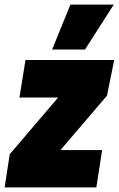

<svg xmlns="http://www.w3.org/2000/svg" viewBox="-39 -809 513 829"><path d="M-19 0 3 -143 212 -388H45L71 -550H454L423 -396L222 -161H402L377 0ZM186 -595 265 -789H452L328 -595Z"/></svg>

Font: Georama Semi Condensed Black
Style: Italic
Weight: 900
Width: 4
Italic angle: -9°
Designer: Jean-Baptiste Levee
Foundry: Production Type
Version: Version 1.000